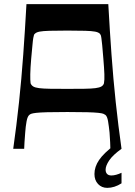

<svg xmlns="http://www.w3.org/2000/svg" viewBox="-20 -720 651 929"><path d="M44 0Q60 -113 72 -225.5Q84 -338 92.5 -456Q101 -574 108 -700H504Q511 -574 519.5 -456Q528 -338 540 -225.5Q552 -113 568 0H514Q514 -9 513 -31.5Q512 -54 510 -79Q507 -108 503 -132.5Q499 -157 490 -164Q486 -167 480 -169.5Q474 -172 456 -174Q438 -176 402.5 -177Q367 -178 306 -178Q244 -178 208.5 -177Q173 -176 155.5 -174Q138 -172 131.5 -169.5Q125 -167 122 -164Q113 -157 108.5 -132.5Q104 -108 102 -79Q100 -54 98.5 -31.5Q97 -9 97 0ZM306 -290Q356 -290 389 -290.5Q422 -291 441.5 -293.5Q461 -296 470.5 -301.5Q480 -307 483 -317Q486 -332 485 -361Q484 -390 480 -437Q477 -478 474.5 -501.5Q472 -525 470.5 -536Q469 -547 467 -551Q465 -555 463 -557Q456 -564 440 -567Q424 -570 392.5 -571Q361 -572 306 -572Q251 -572 219 -571Q187 -570 171.5 -567Q156 -564 149 -557Q146 -555 144.5 -551Q143 -547 141 -536Q139 -525 137 -501.5Q135 -478 131 -437Q127 -390 126.5 -361Q126 -332 128 -317Q132 -307 141 -301.5Q150 -296 169.5 -293.5Q189 -291 222 -290.5Q255 -290 306 -290ZM499 189Q472 189 454.5 170.5Q437 152 437 122Q437 87 459.5 54Q482 21 535 -19L568 0Q526 30 508.5 56Q491 82 491 101Q491 114 498 121.5Q505 129 519 129Q530 129 542.5 125.5Q555 122 568 116V167Q551 178 533.5 183.5Q516 189 499 189Z"/></svg>

Font: Ojuju SemiBold
Style: Regular
Weight: 600
Designer: Chisaokwu Joboson, Mirko Velimirovic
Foundry: Udi Foundry
Version: Version 1.000